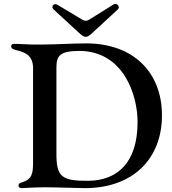

<svg xmlns="http://www.w3.org/2000/svg" viewBox="-20 -954 875 978"><path d="M412.6 4.3C655.9 4.3 805 -143.8 805 -366.5C805 -585.2 659.4 -733 419.4 -733C349.4 -733 262.8 -727.3 205.3 -727.3H148.4V-726.9C103.7 -728 74.6 -730.8 52.9 -730.8C41.9 -730.8 36.9 -725.5 36.9 -718C36.9 -709.5 42.6 -703.5 63.2 -698.5C119.3 -685.4 144.2 -665.5 148.4 -615.8V-161.9V-143.1V-124.3C148.1 -69.6 143.1 -40.8 91.3 -24.9C79.5 -21.3 74.2 -17.4 74.2 -8.9C74.2 -1.8 79.2 4.3 89.1 4.3C102.6 4.3 146.7 0.4 207.7 0H210.9C275.2 0 371.4 4.3 412.6 4.3ZM252.8 -906.2 382.1 -786.9C413 -758.2 423.3 -760.7 451 -786.9L580.3 -906.2C594.1 -918.7 576 -942.1 557.5 -930.8L435.7 -854.8C421.9 -846.2 411.9 -845.9 398.1 -854.4L272.4 -929.7C252.8 -940.7 238.6 -919 252.8 -906.2ZM267.4 -169.7V-610.4C267.4 -671.2 286.6 -693.5 380.7 -694.6C605.8 -696.7 681.8 -474.1 680.8 -328.8C679.3 -130.7 583.8 -34.8 429.3 -33C294.7 -32 267.4 -53.6 267.4 -169.7Z"/></svg>

Font: Margiela Serif Medium
Style: Regular
Weight: 500
Designer: Andreas Faust, Stefan Endress
Version: Version 1.002;FEAKit 1.0